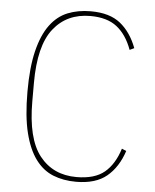

<svg xmlns="http://www.w3.org/2000/svg" viewBox="-52 -754 653 810"><g transform="rotate(5 274.5 -349.0)"><path d="M300 12Q246 12 202.5 -5.5Q159 -23 128 -65Q97 -107 80 -176Q63 -245 63 -349Q63 -452 80 -521.5Q97 -591 128 -633Q159 -675 202.5 -692.5Q246 -710 300 -710Q380 -710 425.5 -673.5Q471 -637 496 -571L477 -562Q454 -625 412.5 -657.5Q371 -690 300 -690Q201 -690 144 -618Q87 -546 87 -388V-310Q87 -152 144 -80Q201 -8 300 -8Q377 -8 418.5 -42.5Q460 -77 481 -144L500 -136Q477 -66 430 -27Q383 12 300 12Z"/></g></svg>

Font: IBM Plex Sans Cond Thin
Style: Regular
Weight: 100
Width: 3
Designer: Mike Abbink, Paul van der Laan, Pieter van Rosmalen
Foundry: Bold Monday
Version: Version 1.3